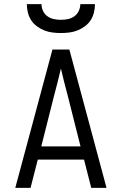

<svg xmlns="http://www.w3.org/2000/svg" viewBox="-20 -910 590 930"><path d="M54 0 234 -670H316L496 0H422L387 -137H163L128 0ZM370 -201 308 -447Q299 -479 291 -512Q283 -545 275 -578Q267 -545 259 -512Q251 -479 242 -447L180 -201ZM275 -750Q255 -750 234.5 -752.5Q214 -755 195 -762.5Q176 -770 159 -782.5Q142 -795 131 -812Q120 -829 115 -849.5Q110 -870 110 -890H181Q181 -873 188.5 -857Q196 -841 210 -831Q224 -821 241 -817.5Q258 -814 275 -814Q292 -814 309 -817.5Q326 -821 340 -831Q354 -841 361.5 -857Q369 -873 369 -890H440Q440 -870 435 -849.5Q430 -829 419 -812Q408 -795 391 -782.5Q374 -770 355 -762.5Q336 -755 315.5 -752.5Q295 -750 275 -750Z"/></svg>

Font: Lode
Style: Regular
Weight: 400
Monospace: yes
Designer: Belleve Invis
Foundry: Belleve Invis
Version: Version 29.2.0; ttfautohint (v1.8.3)